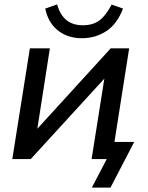

<svg xmlns="http://www.w3.org/2000/svg" viewBox="-20 -724 672 874"><path d="M353 -550Q288 -550 243.5 -585.5Q199 -621 186 -685L240 -704Q254 -655 283 -632Q312 -609 357 -609Q403 -609 432.5 -631Q462 -653 488 -703L540 -685Q513 -614 463.5 -582Q414 -550 353 -550ZM36 0 116 -504H207L150 -138L484 -504H568L501 -78H591L483 130H398L466 0H397L455 -366L120 0Z"/></svg>

Font: Mulish SemiBold
Style: Italic
Weight: 600
Italic angle: -9°
Designer: Vernon Adams
Foundry: Vernon Adams
Version: Version 3.603; ttfautohint (v1.8.3)